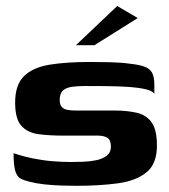

<svg xmlns="http://www.w3.org/2000/svg" viewBox="-20 -609 557 633"><path d="M230.2 3.6Q206.2 3.6 178.9 2.6Q151.7 1.6 125.2 -1.3Q98.7 -4.3 77.3 -9.9Q58.9 -14.2 47.4 -20.5Q36 -26.8 30.3 -45.6Q24.7 -64.3 24.7 -104Q55.8 -93.4 88.8 -86.7Q121.8 -80 153.5 -77.5Q185.3 -74.9 212.3 -74.9Q230.7 -74.9 253.4 -75.7Q276.1 -76.4 297 -80.7Q317.9 -85 331.8 -95.7Q345.6 -106.4 345.6 -125.3Q345.6 -147.7 333.9 -154.8Q322.2 -161.9 302 -161.9H187.7Q142.3 -161.9 106.6 -166.7Q70.9 -171.6 50.4 -194.2Q29.9 -216.8 29.9 -270.7Q29.9 -329.7 59.4 -358.3Q88.9 -386.9 143.8 -395.8Q198.7 -404.7 275.7 -404.7Q304 -404.7 341.4 -403.9Q378.9 -403.1 406.8 -399.1Q438 -395.8 455.8 -389.5Q473.5 -383.2 481.2 -369.5Q488.9 -355.7 488.9 -328V-299.6Q482.7 -309.9 458.2 -315.3Q433.7 -320.6 399.4 -322.7Q365 -324.8 327.6 -325.1Q290.2 -325.4 258.2 -325.4Q236 -325.4 217.4 -322.8Q198.8 -320.3 187.8 -310.7Q176.9 -301.2 176.9 -280Q176.9 -263.6 183.8 -256.2Q190.7 -248.8 202.8 -246.7Q214.9 -244.6 230 -244.6H357.2Q399.4 -244.6 431 -237.2Q462.6 -229.8 480 -205.4Q497.4 -181 497.4 -128.8Q497.4 -69.1 463.3 -41.1Q429.2 -13 369.2 -4.7Q309.3 3.6 230.2 3.6ZM230.3 -460 366.5 -589.2 434.1 -549.5 291.4 -460Z"/></svg>

Font: Genos Thin
Style: Regular
Weight: 100
Designer: Robert E. Leuschke
Foundry: Robert E. Leuschke
Version: Version 1.010